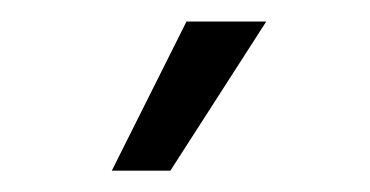

<svg xmlns="http://www.w3.org/2000/svg" viewBox="-20 -781 349 181"><path d="M85.4 -620.1 155.8 -760.7H231L140.6 -620.1Z"/></svg>

Font: Inter Light
Style: Regular
Weight: 300
Designer: Rasmus Andersson
Foundry: rsms
Version: Version 4.000;git-a52131595